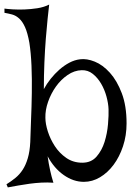

<svg xmlns="http://www.w3.org/2000/svg" viewBox="-45 -815 606 843"><path d="M323.2 -16.6Q277.3 -16.6 234.9 -46.4Q192.4 -76.2 164.1 -128.9Q172.9 -65.4 189.5 -12.7Q163.1 -14.6 136.7 -13.2Q110.4 -11.7 85 -8.3Q59.6 -4.9 35.2 -0.5Q10.7 3.9 -10.7 7.8L-16.6 -5.9Q3.9 -18.6 22.5 -33.7Q41 -48.8 54.7 -69.8Q68.4 -90.8 77.1 -120.6Q85.9 -150.4 87.9 -191.4Q88.9 -232.4 91.3 -289.1Q93.8 -345.7 94.7 -406.7Q95.7 -467.8 93.3 -525.9Q90.8 -584 84 -627Q76.2 -670.9 64.9 -695.8Q53.7 -720.7 39.1 -733.9Q24.4 -747.1 7.8 -751.5Q-8.8 -755.9 -25.4 -758.8V-777.3Q-12.7 -775.4 10.7 -773.9Q34.2 -772.5 62 -773.4Q89.8 -774.4 118.7 -778.8Q147.5 -783.2 170.9 -794.9Q168 -771.5 164.1 -732.9Q160.2 -694.3 156.2 -645.5Q152.3 -596.7 149.9 -540Q147.5 -483.4 147.5 -423.8Q160.2 -447.3 177.7 -469.2Q195.3 -491.2 215.8 -509.3Q236.3 -527.3 259.3 -539.6Q282.2 -551.8 306.6 -554.7Q335.9 -558.6 371.1 -544.4Q406.2 -530.3 437.5 -495.6Q468.8 -460.9 489.7 -405.8Q510.7 -350.6 510.7 -273.4Q510.7 -219.7 495.1 -172.9Q479.5 -126 453.6 -91.3Q427.7 -56.6 394 -36.6Q360.4 -16.6 323.2 -16.6ZM154.3 -297.9Q154.3 -271.5 165 -237.8Q175.8 -204.1 195.8 -173.3Q215.8 -142.6 246.1 -121.6Q276.4 -100.6 316.4 -100.6Q355.5 -100.6 378.9 -127.4Q402.3 -154.3 414.1 -191.9Q425.8 -229.5 429.2 -269.5Q432.6 -309.6 431.6 -335Q430.7 -361.3 422.4 -391.6Q414.1 -421.9 398.9 -447.8Q383.8 -473.6 362.3 -490.7Q340.8 -507.8 313.5 -506.8Q281.2 -505.9 252 -485.8Q222.7 -465.8 200.7 -435.1Q178.7 -404.3 166 -367.7Q153.3 -331.1 154.3 -297.9Z"/></svg>

Font: Mystery Quest
Style: Regular
Weight: 400
Designer: Squid
Foundry: Font Diner, Inc DBA Sideshow
Version: Version 1.000